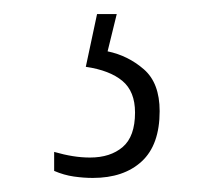

<svg xmlns="http://www.w3.org/2000/svg" viewBox="-20 -29 318 273"><path d="M112 224Q99 224 85 222Q71 220 57 214V187Q71 191 83.5 193Q96 195 108 195Q137 195 154.5 180Q172 165 172 131Q172 101 154 86Q136 71 102 66L118 -9H146L133 44Q162 50 184.5 69.5Q207 89 207 129Q207 177 181.5 200.5Q156 224 112 224Z"/></svg>

Font: Noto Serif Bengali Condensed ExtraLight
Style: Regular
Weight: 200
Width: 3
Designer: Juan Bruce, Universal Thirst, Indian Type Foundry and the Monotype Design Team.
Foundry: Monotype Imaging Inc.
Version: Version 2.003; ttfautohint (v1.8.4.7-5d5b)